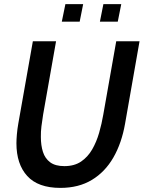

<svg xmlns="http://www.w3.org/2000/svg" viewBox="-20 -901 700 935"><path d="M274 14Q165.5 14 112.8 -43.8Q60 -101.5 60 -203.5Q60 -220.5 62.2 -246.8Q64.5 -273 69 -298.5L140 -700H253L190 -343Q185 -313 181.8 -286Q178.5 -259 179 -234Q179 -193 189.2 -161Q199.5 -129 224.5 -110.5Q249.5 -92 293.5 -92Q342 -92 374.8 -114.2Q407.5 -136.5 428.8 -173.2Q450 -210 462.8 -254.5Q475.5 -299 483 -343L546 -700H659.5L589 -298.5Q572.5 -204 532 -133.8Q491.5 -63.5 427.2 -24.8Q363 14 274 14ZM281 -795.5 298.5 -881H385L368 -795.5ZM466.5 -795.5 483.5 -881H570.5L553.5 -795.5Z"/></svg>

Font: Cabin SemiCondensedSemiBold
Style: Italic
Weight: 600
Width: 4
Italic angle: -10°
Designer: Pablo Impallari
Foundry: Pablo Impallari. http://www.impallari.com Igino Marini. http://www.ikern.com
Version: Version 3.001